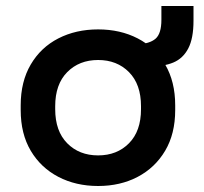

<svg xmlns="http://www.w3.org/2000/svg" viewBox="-20 -606 680 640"><path d="M307 14Q233 14 174.5 -16.5Q116 -47 82.5 -103.5Q49 -160 49 -239V-255Q49 -334 82.5 -391Q116 -448 174.5 -478Q233 -508 307 -508Q381 -508 439 -478Q497 -448 530.5 -391Q564 -334 564 -255V-239Q564 -160 530.5 -103.5Q497 -47 439 -16.5Q381 14 307 14ZM307 -88Q370 -88 410 -128.5Q450 -169 450 -242V-252Q450 -325 410 -365.5Q370 -406 307 -406Q244 -406 204 -365.5Q164 -325 164 -252V-242Q164 -169 204 -128.5Q244 -88 307 -88ZM480 -385 436 -458Q479 -460 498.5 -477Q518 -494 518 -540V-586H625V-537Q625 -478 607.5 -444.5Q590 -411 557.5 -397.5Q525 -384 480 -385Z"/></svg>

Font: Space Grotesk Light SemiBold
Style: Regular
Weight: 600
Version: Version 2.000